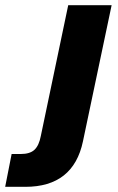

<svg xmlns="http://www.w3.org/2000/svg" viewBox="-169 -556 457 743"><path d="M-149 167 -124 40H-89Q-53 40 -35.5 23.5Q-18 7 -11 -30L95 -536H263L152 -9Q115 167 -71 167Z"/></svg>

Font: Mona Sans Expanded
Style: Bold Italic
Weight: 700
Width: 7
Italic angle: -11.7°
Designer: Deni Anggara
Foundry: GitHub
Version: Version 1.001;gftools[0.9.33]